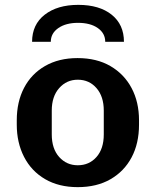

<svg xmlns="http://www.w3.org/2000/svg" viewBox="-20 -760 640 790"><path d="M300 10Q222 10 165.5 -23Q109 -56 79 -114.5Q49 -173 49 -247V-265Q49 -341 79 -398.5Q109 -456 165.5 -488.5Q222 -521 299 -521Q378 -521 434.5 -488Q491 -455 521.5 -397.5Q552 -340 552 -265V-247Q552 -170 521.5 -112.5Q491 -55 434.5 -22.5Q378 10 300 10ZM300 -80Q347 -80 377 -114Q407 -148 407 -207V-305Q407 -363 377 -397.5Q347 -432 300 -432Q254 -432 223.5 -397.5Q193 -363 193 -305V-207Q193 -148 223.5 -114Q254 -80 300 -80ZM112 -588Q112 -659 164 -699.5Q216 -740 302 -740Q389 -740 439.5 -699.5Q490 -659 490 -588H413Q413 -623 382.5 -644.5Q352 -666 301 -666Q251 -666 220 -644.5Q189 -623 189 -588Z"/></svg>

Font: Chivo Mono Medium SemiBold
Style: Regular
Weight: 600
Monospace: yes
Version: Version 1.008